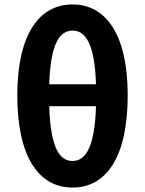

<svg xmlns="http://www.w3.org/2000/svg" viewBox="-20 -832 655 866"><path d="M307 14C458 14 556 -121 556 -402C556 -676 458 -812 307 -812C157 -812 58 -677 58 -402C58 -121 157 14 307 14ZM307 -694C363 -694 407 -641 413 -452H202C208 -641 252 -694 307 -694ZM307 -106C251 -106 208 -160 202 -353H413C407 -160 363 -106 307 -106Z"/></svg>

Font: Source Han Sans CN
Style: Bold
Weight: 700
Designer: Ryoko NISHIZUKA 西塚涼子 (kana, bopomofo & ideographs); Paul D. Hunt (Latin, Greek & Cyrillic); Sandoll Communications 산돌커뮤니
Foundry: Adobe
Version: Version 2.001;hotconv 1.0.107;makeotfexe 2.5.65593